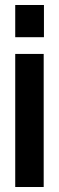

<svg xmlns="http://www.w3.org/2000/svg" viewBox="-20 -749 236 769"><path d="M41 0V-533H155V0ZM41 -600V-729H156V-600Z"/></svg>

Font: Hubot Sans Condensed SemiBold
Style: Regular
Weight: 600
Width: 3
Designer: Deni Anggara
Foundry: GitHub, Inc., Subsidiary of Microsoft Corporation
Version: Version 2.000